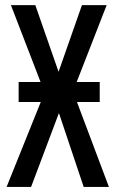

<svg xmlns="http://www.w3.org/2000/svg" viewBox="-20 -734 453 754"><path d="M53.2 -412.1H139.2L22.9 -713.9H118.7L210 -452.1L301.8 -713.9H398.9L281.2 -412.1H371.6V-333.5H282.2L407.7 0H308.6L211.4 -290L102.1 0H5.9L140.1 -333.5H53.2Z"/></svg>

Font: Open Sans Condensed Medium
Style: Regular
Weight: 500
Width: 3
Designer: Monotype Design Team
Foundry: Monotype Imaging Inc.
Version: Version 3.000